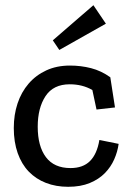

<svg xmlns="http://www.w3.org/2000/svg" viewBox="-20 -708 504 738"><path d="M208 -516 183 -553 339 -688 387 -617ZM436 -155Q432 -125 419 -95.5Q406 -66 383 -42.5Q360 -19 325 -4.5Q290 10 242 10Q195 10 156.5 -5Q118 -20 90.5 -48.5Q63 -77 48 -119.5Q33 -162 33 -216Q33 -267 47.5 -310.5Q62 -354 90 -386.5Q118 -419 158 -437.5Q198 -456 249 -456Q291 -456 330 -446Q369 -436 404 -411L422 -295L351 -287L335 -362Q297 -384 248 -384Q185 -384 155 -338.5Q125 -293 125 -221Q125 -146 156.5 -104Q188 -62 251 -62Q299 -62 326 -89Q353 -116 362 -170Z"/></svg>

Font: Zilla Slab Medium
Style: Regular
Weight: 500
Designer: Typotheque.com
Foundry: Typotheque type foundry
Version: Version 1.1; 2017